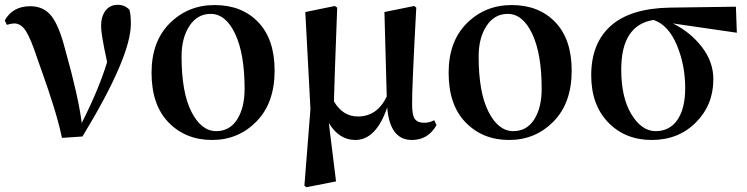

<svg xmlns="http://www.w3.org/2000/svg" viewBox="-20 -572 3136 806"><path d="M8.8 -467.8 0 -486.3Q33.2 -545.9 107.4 -545.9Q163.1 -545.9 195.8 -504.9Q228.5 -463.9 254.9 -359.4Q308.6 -168.9 323.2 -55.7Q394.5 -196.3 429.7 -311.5Q404.3 -427.7 404.3 -461.9Q404.3 -502.9 422.9 -527.3Q441.4 -551.8 474.6 -551.8Q502.9 -551.8 523.4 -531.2Q529.3 -509.8 529.3 -471.7Q529.3 -333 326.2 1L240.2 6.8Q232.4 -29.3 223.1 -63.5Q213.9 -97.7 201.2 -137.7Q188.5 -177.7 181.6 -197.8Q174.8 -217.8 157.7 -266.6Q140.6 -315.4 136.7 -326.2Q109.4 -409.2 88.9 -441.4Q68.4 -473.6 40 -473.6Q28.3 -473.6 8.8 -467.8Z M616.2 -266.6Q616.2 -398.4 692.9 -474.6Q769.5 -550.8 880.9 -550.8Q995.1 -550.8 1064 -479Q1132.8 -407.2 1132.8 -275.4Q1132.8 -139.6 1056.6 -62Q980.5 15.6 870.1 15.6Q759.8 15.6 688 -57.6Q616.2 -130.9 616.2 -266.6ZM887.7 -21.5Q944.3 -21.5 975.6 -70.8Q1006.8 -120.1 1006.8 -199.2Q1006.8 -345.7 967.3 -429.7Q927.7 -513.7 864.3 -513.7Q808.6 -513.7 775.4 -463.4Q742.2 -413.1 742.2 -335Q742.2 -183.6 783.7 -102.5Q825.2 -21.5 887.7 -21.5Z M1802.7 -67.4 1812.5 -46.9Q1777.3 15.6 1709 15.6Q1616.2 15.6 1605.5 -121.1Q1558.6 15.6 1471.7 15.6Q1403.3 15.6 1360.4 -55.7L1390.6 189.5L1266.6 213.9L1257.8 208L1283.2 -114.3L1261.7 -521.5L1385.7 -546.9L1395.5 -540Q1382.8 -203.1 1381.8 -146.5Q1418.9 -83 1482.4 -83Q1563.5 -83 1603.5 -167L1593.8 -521.5L1718.8 -546.9L1727.5 -540Q1709 -199.2 1710 -133.8Q1710 -87.9 1721.7 -72.3Q1733.4 -56.6 1760.7 -56.6Q1783.2 -56.6 1802.7 -67.4Z M1863.3 -266.6Q1863.3 -398.4 1939.9 -474.6Q2016.6 -550.8 2127.9 -550.8Q2242.2 -550.8 2311 -479Q2379.9 -407.2 2379.9 -275.4Q2379.9 -139.6 2303.7 -62Q2227.5 15.6 2117.2 15.6Q2006.8 15.6 1935.1 -57.6Q1863.3 -130.9 1863.3 -266.6ZM2134.8 -21.5Q2191.4 -21.5 2222.7 -70.8Q2253.9 -120.1 2253.9 -199.2Q2253.9 -345.7 2214.4 -429.7Q2174.8 -513.7 2111.3 -513.7Q2055.7 -513.7 2022.5 -463.4Q1989.3 -413.1 1989.3 -335Q1989.3 -183.6 2030.8 -102.5Q2072.3 -21.5 2134.8 -21.5Z M2856.4 -203.1Q2856.4 -298.8 2821.3 -382.8Q2786.1 -466.8 2723.6 -488.3Q2587.9 -466.8 2587.9 -280.3Q2587.9 -162.1 2630.9 -91.8Q2673.8 -21.5 2732.4 -21.5Q2791 -21.5 2823.7 -68.8Q2856.4 -116.2 2856.4 -203.1ZM3073.2 -434.6 2804.7 -473.6Q2877.9 -437.5 2926.3 -375Q2974.6 -312.5 2974.6 -239.3Q2974.6 -131.8 2901.4 -58.1Q2828.1 15.6 2715.8 15.6Q2604.5 15.6 2533.2 -58.1Q2461.9 -131.8 2461.9 -255.9Q2461.9 -390.6 2544.4 -463.9Q2627 -537.1 2792 -540L3069.3 -543.9Z"/></svg>

Font: Bpmf Zihi Serif Bold
Style: Bold
Weight: 700
Foundry: But Ko
Version: Version 1.320